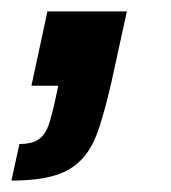

<svg xmlns="http://www.w3.org/2000/svg" viewBox="-63 -150 299 336"><path d="M36 14 39 0H-8L20 -130H159L142 -52Q122 44 106 86Q90 128 57 147Q24 166 -43 166L-29 102Q-7 102 4.5 94Q16 86 22 69Q28 52 36 14Z"/></svg>

Font: Saira Ultra Condensed Black
Style: Italic
Weight: 900
Width: 1
Italic angle: -12°
Designer: Hector Gatti with collaboration of the Omnibus-Type team
Foundry: Omnibus-Type
Version: Version 1.001; ttfautohint (v1.8)